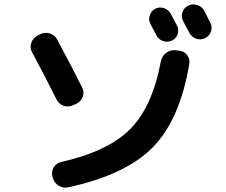

<svg xmlns="http://www.w3.org/2000/svg" viewBox="-20 -842 1040 882"><path d="M801.8 -609.4Q825.2 -607.4 839.4 -589.4Q853.5 -571.3 849.6 -547.9Q805.7 -290 680.7 -164.1Q555.7 -38.1 293 18.6Q269.5 23.4 249 10.7Q228.5 -2 222.7 -25.4L220.7 -32.2Q214.8 -54.7 227.1 -73.7Q239.3 -92.8 260.7 -97.7Q475.6 -146.5 577.6 -248.5Q679.7 -350.6 718.8 -559.6Q723.6 -584 742.2 -598.6Q760.7 -613.3 785.2 -611.3ZM693.4 -801.8Q712.9 -811.5 733.4 -804.7Q753.9 -797.9 764.6 -778.3Q769.5 -769.5 778.8 -752Q788.1 -734.4 793 -724.6Q802.7 -705.1 795.9 -684.6Q789.1 -664.1 768.6 -655.3Q750 -646.5 729.5 -653.3Q709 -660.2 699.2 -678.7Q694.3 -687.5 685.1 -705.1Q675.8 -722.7 670.9 -732.4Q661.1 -751 668 -771.5Q674.8 -792 693.4 -801.8ZM918 -793Q922.9 -783.2 932.6 -764.2Q942.4 -745.1 946.3 -737.3Q956.1 -717.8 949.2 -697.3Q942.4 -676.8 922.4 -667Q902.3 -657.2 881.8 -664.1Q861.3 -670.9 849.6 -691.4Q840.8 -709 821.3 -745.1Q811.5 -764.6 817.9 -785.2Q824.2 -805.7 844.2 -815.9Q864.3 -826.2 886.2 -818.8Q908.2 -811.5 918 -793ZM239.3 -385.7Q183.6 -498 127 -602.5Q116.2 -622.1 123.5 -644.5Q130.9 -667 151.4 -677.7L164.1 -684.6Q185.5 -695.3 208.5 -688.5Q231.4 -681.6 242.2 -661.1Q302.7 -548.8 357.4 -440.4Q368.2 -418.9 359.9 -397Q351.6 -375 330.1 -365.2L315.4 -358.4Q293 -348.6 271.5 -356.4Q250 -364.3 239.3 -385.7Z"/></svg>

Font: Rounded Mgen+ 2m bold
Style: Bold
Weight: 700
Designer: [Source Han Sans]
Ryoko NISHIZUKA  (kana & ideographs); Paul D. Hunt (Latin, Greek & Cyrillic); Wenlong ZHANG  (bopomofo
Version: Version 1.059.20150602